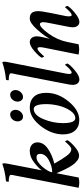

<svg xmlns="http://www.w3.org/2000/svg" viewBox="467 -1182 721 1696"><g transform="rotate(-90 828.0 -333.5)"><path d="M341.8 -431.6Q377 -431.6 397.9 -413.1Q418.9 -394.5 418.9 -363.3Q418.9 -310.5 363.8 -272Q308.6 -233.4 231.4 -214.8Q255.9 -172.9 268.1 -152.8Q280.3 -132.8 297.9 -108.4Q315.4 -84 330.1 -74.2Q344.7 -64.5 359.4 -64.5Q379.9 -64.5 425.8 -119.1Q429.7 -119.1 433.6 -110.8Q437.5 -102.5 437.5 -97.7Q427.7 -76.2 382.3 -36.1Q336.9 3.9 303.7 3.9Q291 3.9 279.3 0Q267.6 -3.9 256.3 -13.7Q245.1 -23.4 236.3 -31.7Q227.5 -40 216.8 -56.6Q206.1 -73.2 200.2 -82.5Q194.3 -91.8 184.1 -112.8Q173.8 -133.8 170.4 -141.1Q167 -148.4 157.2 -170.4Q147.5 -192.4 146.5 -195.3L108.4 0Q88.9 5.9 64.5 5.9Q41 5.9 17.6 0Q18.6 -3.9 45.4 -142.1Q72.3 -280.3 97.7 -413.1Q123 -545.9 123 -546.9Q131.8 -585.9 131.8 -597.7Q131.8 -617.2 72.3 -617.2Q70.3 -620.1 71.8 -629.4Q73.2 -638.7 76.2 -641.6Q161.1 -649.4 228.5 -673.8Q234.4 -669.9 234.4 -656.2Q234.4 -645.5 221.7 -582L171.9 -324.2Q184.6 -347.7 236.8 -389.6Q289.1 -431.6 341.8 -431.6ZM287.1 -372.1Q248 -372.1 203.6 -320.3Q159.2 -268.6 154.3 -233.4Q208 -233.4 262.7 -263.7Q317.4 -293.9 317.4 -339.8Q317.4 -372.1 287.1 -372.1Z M779.3 -544.9Q781.2 -569.3 798.8 -586.9Q816.4 -604.5 839.8 -604.5Q859.4 -604.5 871.1 -588.9Q882.8 -573.2 880.9 -552.7Q878.9 -528.3 860.8 -509.8Q842.8 -491.2 819.3 -491.2Q799.8 -491.2 788.6 -507.3Q777.3 -523.4 779.3 -544.9ZM604.5 -544.9Q606.4 -569.3 624 -586.9Q641.6 -604.5 665 -604.5Q684.6 -604.5 696.3 -588.9Q708 -573.2 706.1 -552.7Q704.1 -528.3 686.5 -509.8Q668.9 -491.2 645.5 -491.2Q625 -491.2 613.8 -507.3Q602.5 -523.4 604.5 -544.9ZM713.9 -396.5Q660.2 -396.5 624.5 -311.5Q588.9 -226.6 588.9 -138.7Q588.9 -29.3 632.8 -29.3Q668.9 -29.3 698.7 -73.2Q728.5 -117.2 742.7 -174.8Q756.8 -232.4 756.8 -285.2Q756.8 -396.5 713.9 -396.5ZM725.6 -431.6Q787.1 -431.6 821.8 -395Q856.4 -358.4 856.4 -285.2Q856.4 -180.7 779.3 -87.4Q702.1 5.9 616.2 5.9Q556.6 5.9 522.9 -32.2Q489.3 -70.3 489.3 -136.7Q489.3 -241.2 564.5 -336.4Q639.6 -431.6 725.6 -431.6Z M1019.5 -546.9Q1029.3 -590.8 1029.3 -597.7Q1029.3 -617.2 968.8 -617.2Q966.8 -620.1 968.3 -629.4Q969.7 -638.7 972.7 -641.6Q1057.6 -649.4 1125 -673.8Q1131.8 -669.9 1131.8 -656.2Q1131.8 -642.6 1119.1 -582L1027.3 -116.2Q1023.4 -96.7 1023.4 -84Q1023.4 -61.5 1035.2 -61.5Q1044.9 -61.5 1062 -76.2Q1079.1 -90.8 1088.9 -102.5Q1098.6 -114.3 1103.5 -120.1Q1106.4 -120.1 1110.8 -111.3Q1115.2 -102.5 1115.2 -97.7Q1101.6 -72.3 1054.2 -32.7Q1006.8 6.8 974.6 6.8Q953.1 6.8 939.9 -8.8Q926.8 -24.4 926.8 -52.7Q926.8 -72.3 934.6 -108.4Z M1347.7 -316.4Q1347.7 -316.4 1334 -253.9Q1355.5 -298.8 1414.6 -365.2Q1473.6 -431.6 1511.7 -431.6Q1547.9 -431.6 1563 -413.1Q1578.1 -394.5 1578.1 -357.4Q1578.1 -328.1 1560.5 -240.2L1535.2 -116.2Q1532.2 -105.5 1532.2 -84Q1532.2 -61.5 1543 -61.5Q1556.6 -61.5 1579.6 -84.5Q1602.5 -107.4 1612.3 -120.1Q1615.2 -120.1 1619.6 -111.3Q1624 -102.5 1624 -97.7Q1610.4 -72.3 1562.5 -32.7Q1514.6 6.8 1482.4 6.8Q1461.9 6.8 1448.7 -8.8Q1435.5 -24.4 1435.5 -52.7Q1435.5 -72.3 1443.4 -108.4L1470.7 -247.1Q1480.5 -295.9 1480.5 -310.5Q1480.5 -341.8 1462.9 -341.8Q1434.6 -341.8 1379.4 -265.1Q1324.2 -188.5 1306.6 -103.5Q1306.6 -101.6 1285.2 0Q1255.9 4.9 1240.2 4.9Q1226.6 4.9 1194.3 0L1255.9 -308.6Q1259.8 -328.1 1259.8 -339.8Q1259.8 -363.3 1248 -363.3Q1234.4 -363.3 1211.4 -340.3Q1188.5 -317.4 1178.7 -304.7Q1175.8 -304.7 1171.4 -313.5Q1167 -322.3 1167 -327.1Q1180.7 -352.5 1226.6 -392.1Q1272.5 -431.6 1304.7 -431.6Q1327.1 -431.6 1341.3 -415Q1355.5 -398.4 1355.5 -371.1Q1355.5 -347.7 1347.7 -316.4Z"/></g></svg>

Font: Crimson
Style: SemiboldItalic
Weight: 600
Italic angle: -11°
Version: Version 0.8 ; ttfautohint (v1.00) -l 8 -r 50 -G 200 -x 14 -D